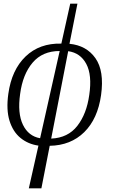

<svg xmlns="http://www.w3.org/2000/svg" viewBox="-20 -780 626 1039"><path d="M136 239 188 8Q132 0 91 -33.5Q50 -67 31.5 -126.5Q13 -186 25 -272Q43 -402 118.5 -474.5Q194 -547 312 -544L360 -760H399L356 -543Q448 -534 496.5 -465Q545 -396 527 -266Q509 -137 436 -65Q363 7 249 9L204 239ZM89 -272Q74 -167 104 -105Q134 -43 197 -32L303 -504Q210 -504 156.5 -441Q103 -378 89 -272ZM463 -266Q479 -374 447 -434Q415 -494 349 -503L257 -30Q348 -34 398.5 -99Q449 -164 463 -266Z"/></svg>

Font: Noto Serif SemiCondensed Light
Style: Italic
Weight: 300
Width: 4
Italic angle: -12°
Designer: Monotype Design Team
Foundry: Monotype Imaging Inc.
Version: Version 2.013; ttfautohint (v1.8.4.7-5d5b)